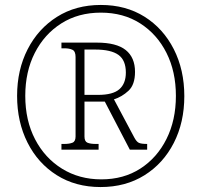

<svg xmlns="http://www.w3.org/2000/svg" viewBox="-20 -745 813 775"><path d="M386 10Q285 10 209 -38Q133 -86 91 -169.5Q49 -253 49 -358Q49 -463 91.5 -546Q134 -629 210 -677Q286 -725 387 -725Q488 -725 563.5 -677.5Q639 -630 681.5 -546.5Q724 -463 724 -357Q724 -251 681.5 -168Q639 -85 563 -37.5Q487 10 386 10ZM389 -21Q479 -21 546.5 -64.5Q614 -108 652 -184Q690 -260 690 -358Q690 -456 652 -531.5Q614 -607 546 -650.5Q478 -694 387 -694Q296 -694 227.5 -650.5Q159 -607 120.5 -531.5Q82 -456 82 -358Q82 -259 121.5 -183Q161 -107 230.5 -64Q300 -21 389 -21ZM228 -141V-164H240Q260 -164 272.5 -169Q285 -174 285 -194V-515Q285 -538 272.5 -544Q260 -550 240 -550H228V-573H371Q450 -573 487.5 -543Q525 -513 525 -455Q525 -403 498.5 -378.5Q472 -354 440 -344L522 -190Q531 -173 540.5 -168.5Q550 -164 574 -164V-141H504L403 -335H321V-194Q321 -174 333 -169Q345 -164 366 -164H378V-141ZM376 -362Q436 -362 462 -385Q488 -408 488 -452Q488 -502 458 -523.5Q428 -545 364 -545H321V-362Z"/></svg>

Font: Noto Serif Khmer SemiCondensed ExtraLight
Style: Regular
Weight: 200
Width: 4
Designer: Danh Hong and the Monotype Design Team
Foundry: Monotype Imaging Inc.
Version: Version 2.004; ttfautohint (v1.8.4.7-5d5b)